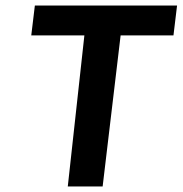

<svg xmlns="http://www.w3.org/2000/svg" viewBox="-20 -674 660 694"><path d="M351 0 416 -546H607L620 -654H106L93 -546H285L225 0Z"/></svg>

Font: Falling Sky
Style: MedObl
Weight: 500
Designer: Paul D. Hunt
Foundry: Adobe Systems Incorporated
Version: Version 1.02